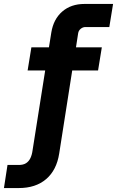

<svg xmlns="http://www.w3.org/2000/svg" viewBox="-126 -750 593 973"><path d="M-106 203 -88 86H-31Q-8 86 6 77Q20 68 28 51.5Q36 35 39 12L103 -393H14L33 -510H122L134 -585Q145 -653 189.5 -691.5Q234 -730 302 -730H447L428 -613H307Q294 -613 283 -604Q272 -595 270 -581L259 -510H390L371 -393H240L174 28Q161 112 108 157.5Q55 203 -31 203Z"/></svg>

Font: MuseoModerno SemiBold
Style: Italic
Weight: 600
Italic angle: -9°
Designer: Pablo Cosgaya, Héctor Gatti, Marcela Romero, and the Authors of The MuseoModerno Project.
Foundry: Omnibus-Type Team
Version: Version 1.003